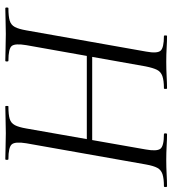

<svg xmlns="http://www.w3.org/2000/svg" viewBox="18 -684 665 742"><g transform="rotate(90 351.0 -312.5)"><path d="M11.4 0Q8.4 0 8.4 -6Q8.4 -12 11.4 -12Q42.4 -12 59.2 -17Q76 -22 83.9 -37Q91.8 -52 96.8 -81L178.8 -544Q186.8 -586.8 175.6 -599.9Q164.4 -613 118.4 -613Q116.4 -613 116.4 -619Q116.4 -625 118.4 -625Q139 -625 164.1 -623.5Q189.2 -622 217.8 -622Q247.4 -622 274.5 -623.5Q301.6 -625 321.2 -625Q323.2 -625 323.2 -619Q323.2 -613 321.2 -613Q290.2 -613 273.4 -607Q256.6 -601 249.2 -585.9Q241.8 -570.8 236 -542L154 -81Q146.8 -38 157.1 -25Q167.4 -12 214.2 -12Q217.2 -12 217.2 -6Q217.2 0 214.2 0Q193.8 0 167.2 -1Q140.6 -2 110.8 -2Q82.2 -2 56.6 -1Q31 0 11.4 0ZM161.6 -315 165.4 -335.8H547.6L545.4 -315ZM390.8 0Q388.8 0 388.8 -6Q388.8 -12 390.8 -12Q422.8 -12 439.1 -17Q455.4 -22 463.2 -37Q471 -52 476 -81L557 -542Q564.8 -584.8 554.7 -598.9Q544.6 -613 497.8 -613Q494.8 -613 494.8 -619Q494.8 -625 497.8 -625Q517.4 -625 543.5 -623.5Q569.6 -622 598.2 -622Q626 -622 653 -623.5Q680 -625 699.6 -625Q702.4 -625 702.4 -619Q702.4 -613 699.6 -613Q669.6 -613 652.8 -607.5Q636 -602 628.2 -587.4Q620.4 -572.8 615.2 -544L533.2 -81Q526.2 -38 537.4 -25Q548.6 -12 594.4 -12Q597.4 -12 597.4 -6Q597.4 0 594.4 0Q575.4 0 549.2 -1Q523 -2 494.2 -2Q465.4 -2 438.4 -1Q411.4 0 390.8 0Z"/></g></svg>

Font: Cormorant Infant Light
Style: Italic
Weight: 300
Italic angle: -10°
Designer: Christian Thalmann (Catharsis Fonts)
Foundry: Catharsis Fonts
Version: Version 4.001